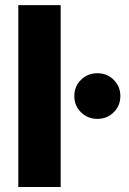

<svg xmlns="http://www.w3.org/2000/svg" viewBox="-20 -748 515 768"><path d="M222.7 -727.5V0H53.2V-727.5ZM369.6 -272.5Q330.6 -272.5 304 -298.8Q277.3 -325.2 277.3 -363.8Q277.3 -402.3 304 -428.7Q330.6 -455.1 369.6 -455.1Q408.2 -455.1 434.8 -428.7Q461.4 -402.3 461.4 -363.8Q461.4 -325.2 434.8 -298.8Q408.2 -272.5 369.6 -272.5Z"/></svg>

Font: Inter 20pt ExtraBold
Style: Regular
Weight: 800
Version: Version 4.001;git-66647c0bb